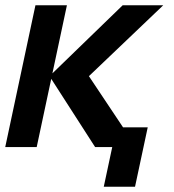

<svg xmlns="http://www.w3.org/2000/svg" viewBox="-38 -556 658 726"><path d="M354.4 150 391.8 -25.2 402.4 -74.6H520.6L472.6 150ZM321.6 0 149.2 -268 425.8 -536H579.2L298.2 -268L477 0ZM-18.2 0 96 -536H215L100.8 0Z"/></svg>

Font: Geist Mono
Style: Italic
Weight: 400
Italic angle: -12°
Monospace: yes
Designer: Basement.studio, Andrés Briganti, Mateo Zaragoza
Foundry: Basement.studio, Vercel, Andrés Briganti, Guido Ferreyra, Mateo Zaragoza
Version: Version 1.500